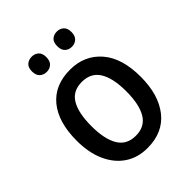

<svg xmlns="http://www.w3.org/2000/svg" viewBox="-210 -848 973 973"><g transform="rotate(-45 276.5 -361.5)"><path d="M506 -270Q506 -141 446 -65.5Q386 10 275 10Q206 10 155 -24Q104 -58 75.5 -121Q47 -184 47 -270Q47 -403 107 -476Q167 -549 278 -549Q380 -549 443 -477Q506 -405 506 -270ZM152 -270Q152 -177 182 -126.5Q212 -76 277 -76Q342 -76 372 -126Q402 -176 402 -270Q402 -364 371.5 -413.5Q341 -463 276 -463Q211 -463 181.5 -413.5Q152 -364 152 -270ZM135 -679Q135 -707 150 -720Q165 -733 187 -733Q208 -733 223 -720Q238 -707 238 -679Q238 -651 223 -637.5Q208 -624 187 -624Q165 -624 150 -637.5Q135 -651 135 -679ZM316 -679Q316 -707 330.5 -720Q345 -733 367 -733Q388 -733 403 -720Q418 -707 418 -679Q418 -651 403 -637.5Q388 -624 367 -624Q345 -624 330.5 -637.5Q316 -651 316 -679Z"/></g></svg>

Font: Noto Sans Sinhala SemiCondensed Medium
Style: Regular
Weight: 500
Width: 4
Designer: Jelle Bosma - Monotype Design Team
Foundry: Monotype Imaging Inc.
Version: Version 2.006; ttfautohint (v1.8.4.7-5d5b)